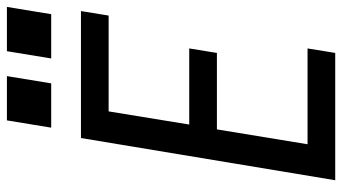

<svg xmlns="http://www.w3.org/2000/svg" viewBox="-237 -752 989 555"><g transform="rotate(-90 257.5 -474.5)"><path d="M14 0 136 -735H503L490 -655H213L175 -422H395L382 -342H161L118 -80H395L382 0ZM366 -821 387 -949H515L494 -821ZM166 -821 187 -949H315L294 -821Z"/></g></svg>

Font: Iosevka SS04 Medium Oblique
Style: Regular
Weight: 500
Italic angle: -9°
Monospace: yes
Designer: Belleve Invis
Foundry: Belleve Invis
Version: Version 19.0.0; ttfautohint (v1.8.4)